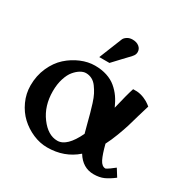

<svg xmlns="http://www.w3.org/2000/svg" viewBox="-160 -851 981 998"><g transform="rotate(30 330.5 -352.0)"><path d="M487.3 -483.4H510.3Q533.2 -481.9 555.7 -472.2Q578.1 -462.4 589.4 -453.1L600.6 -444.3Q597.2 -434.1 590.8 -411.9Q584.5 -389.6 581.5 -380.4V-380.9Q568.4 -334 560.3 -307.4Q552.2 -280.8 536.6 -239.5Q521 -198.2 504.4 -166.5Q518.6 -110.8 532.7 -82.5Q546.9 -54.2 568.4 -54.2Q571.8 -54.2 594.2 -69.8H593.8Q596.2 -71.8 617.7 -87.9L645.5 -43.5Q615.7 -20.5 590.1 -9Q564.5 2.4 529.8 2.4Q463.9 2.4 425.3 -60.5Q353.5 2.4 251 2.4Q207.5 2.4 165 -15.9Q122.6 -34.2 89.6 -64.9Q56.6 -95.7 36.1 -140.4Q15.6 -185.1 15.6 -234.4Q15.6 -293 37.8 -342.8Q60.1 -392.6 95.2 -424.1Q130.4 -455.6 172.4 -473.1Q214.4 -490.7 255.4 -490.7Q294.9 -490.7 327.1 -480.2Q359.4 -469.7 382.6 -450.2Q405.8 -430.7 422.4 -407Q439 -383.3 452.6 -352.1Q473.6 -441.9 487.3 -483.4ZM279.3 -54.2Q336.4 -54.2 384.8 -156.2Q379.4 -175.3 370.8 -208.5Q362.3 -241.7 356.2 -263.9Q350.1 -286.1 341.1 -314.9Q332 -343.8 322.3 -362.5Q312.5 -381.3 299.6 -398.9Q286.6 -416.5 270 -425Q253.4 -433.6 233.9 -433.6Q218.8 -433.6 201.7 -423.6Q184.6 -413.6 168.5 -394.5Q152.3 -375.5 141.6 -341.8Q130.9 -308.1 130.9 -266.1Q130.9 -178.2 177 -116.2Q223.1 -54.2 279.3 -54.2ZM312.5 -540H251.5L306.6 -677.2Q311 -688 324.5 -696.8Q337.9 -705.6 356.9 -705.6Q380.9 -705.6 396.2 -693.4Q411.6 -681.2 411.6 -661.6Q411.6 -645 397.9 -631.3H398.4Q384.3 -616.7 355.2 -585.7Q326.2 -554.7 312.5 -540Z"/></g></svg>

Font: Flanker
Style: Bold
Weight: 700
Designer: Flanker
Foundry: Flanker
Version: Version 2.021